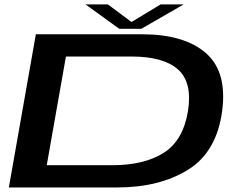

<svg xmlns="http://www.w3.org/2000/svg" viewBox="-20 -826 1071 846"><path d="M19 0H496Q682.5 0 808.8 -78.2Q935 -156.5 959 -338Q981.5 -511 886.2 -593Q791 -675 605 -675H138ZM186 -98 270.5 -577H558.5Q699.5 -577 763.8 -520.5Q828 -464 808.5 -338Q787.5 -207 701.2 -152.5Q615 -98 474 -98ZM505.5 -699H602.5L789 -806.5H687.5L559.5 -729L455.5 -806.5H357Z"/></svg>

Font: Anybody ExtraExpanded Medium
Style: Italic
Weight: 500
Width: 8
Italic angle: -10°
Version: Version 1.113;gftools[0.9.25]